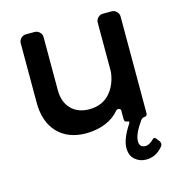

<svg xmlns="http://www.w3.org/2000/svg" viewBox="-108 -628 865 925"><g transform="rotate(-15 324.0 -165.5)"><path d="M308 -104Q371 -105 408 -145.5Q445 -186 453 -251V-497Q453 -511 463.5 -521.5Q474 -532 488 -532H532Q546 -532 556.5 -521.5Q567 -511 567 -497V-13Q567 -8 563.5 -4Q560 0 555 0Q543 0 534 11Q492 70 492 105Q492 137 522 137Q541 137 563 115Q571 106 579 114L590 128Q605 145 591 161Q557 201 509 201Q477 201 453.5 181Q430 161 430 123Q430 77 475 10Q477 6 475 3Q473 0 468 0Q453 0 453 -15V-59Q453 -66 444.5 -68.5Q436 -71 431 -66Q374 2 263 4Q172 4 120.5 -50.5Q69 -105 69 -201V-497Q69 -511 79.5 -521.5Q90 -532 104 -532H148Q162 -532 172.5 -521.5Q183 -511 183 -497V-233Q183 -173 216.5 -138.5Q250 -104 308 -104Z"/></g></svg>

Font: Trueno
Style: Round
Weight: 400
Designer: Julieta Ulanovsky, Jasper
Foundry: Julieta Ulanovsky, Cannot Into Space Fonts
Version: Version 3.001